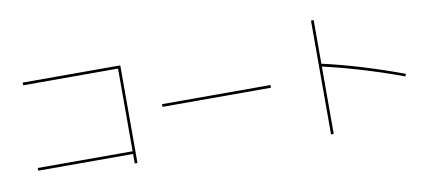

<svg xmlns="http://www.w3.org/2000/svg" viewBox="-73 -1057 3147 1395"><g transform="rotate(-10 1500.0 -360.0)"><path d="M830 20V-50H130V-70H830V-680H130V-700H850V20Z M1100 -350V-370H1900V-350Z M2877 -261Q2726 -317 2571.5 -363Q2417 -409 2279 -440L2283 -460Q2423 -429 2578 -382Q2733 -335 2883 -279ZM2271 60V-780H2291V60Z"/></g></svg>

Font: M PLUS 2 Thin Thin
Style: Regular
Weight: 250
Version: Version 1.001